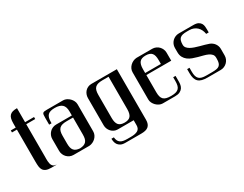

<svg xmlns="http://www.w3.org/2000/svg" viewBox="-87 -1255 2500 1964"><g transform="rotate(-30 1163.5 -273.5)"><path d="M168.5 -131.8Q168.5 -120.1 168.2 -106Q168 -91.8 168.9 -77.4Q169.9 -63 172.9 -49.6Q175.8 -36.1 182.4 -25.6Q189 -15.1 199.7 -8.8Q210.4 -2.4 226.6 -2.4Q228.5 -2.4 228.5 -1Q228.5 0 226.6 0H168.5Q130.4 0 108.4 -9.3Q86.4 -18.6 75.2 -35.6Q64 -52.7 61 -77.1Q58.1 -101.6 58.1 -131.8V-514.2H0V-538.1H58.1V-586.9Q58.1 -619.6 63.7 -642.1Q69.3 -664.6 82.5 -678.2Q95.7 -691.9 116.7 -697.8Q137.7 -703.6 168.5 -703.6V-538.1H274.4V-514.2H168.5Z M617.2 -358.4V-404.8Q617.2 -462.9 589.4 -487.8Q561.5 -512.7 503.4 -512.7Q474.6 -512.7 454.3 -507.1Q434.1 -501.5 421.4 -488.5Q408.7 -475.6 403.1 -455.1Q397.5 -434.6 397.5 -404.8V-393.1H369.1V-473.1Q369.1 -495.6 370.6 -508.3Q372.1 -521 377.9 -527.3Q383.8 -533.7 395.3 -535.4Q406.7 -537.1 427.2 -537.1H617.2Q637.2 -537.1 656.5 -527.6Q675.8 -518.1 691.2 -502.7Q706.5 -487.3 715.8 -467.8Q725.1 -448.2 725.1 -428.2V-109.4Q725.1 -87.4 716.3 -68.1Q707.5 -48.8 692.4 -34.2Q677.2 -19.5 657.7 -10.5Q638.2 -1.5 617.2 0H431.2Q408.7 0 389.2 -8.5Q369.6 -17.1 355 -32Q340.3 -46.9 331.8 -66.9Q323.2 -86.9 323.2 -109.4V-249.5Q323.2 -272 331.8 -291.7Q340.3 -311.5 355 -326.4Q369.6 -341.3 389.2 -349.9Q408.7 -358.4 431.2 -358.4ZM617.2 -334H542.5Q511.7 -334 490.5 -328.4Q469.2 -322.8 456.1 -310.1Q442.9 -297.4 437 -276.6Q431.2 -255.9 431.2 -226.1V-133.3Q431.2 -105.5 436 -85.9Q440.9 -66.4 451.7 -53.5Q462.4 -40.5 479.7 -33.7Q497.1 -26.9 522 -24.9Q548.3 -26.4 566.4 -33Q584.5 -39.6 595.9 -52.5Q607.4 -65.4 612.3 -85.2Q617.2 -105 617.2 -133.3Z M877.4 50.3Q879.4 73.2 886.7 89.1Q894 105 907.2 114.7Q920.4 124.5 940.4 128.9Q960.4 133.3 987.8 133.3H1032.7Q1084.5 133.3 1112.5 116.7Q1140.6 100.1 1140.6 58.6V0H951.7Q930.2 0 911.4 -8.8Q892.6 -17.6 878.7 -32.5Q864.7 -47.4 856.7 -66.9Q848.6 -86.4 848.6 -108.4V-429.7Q848.6 -451.7 856.2 -471.4Q863.8 -491.2 877.4 -506.1Q891.1 -521 910.2 -529.5Q929.2 -538.1 951.7 -538.1H1252.4V58.6Q1252.4 85.9 1245.1 105Q1237.8 124 1223.6 135.7Q1209.5 147.5 1188.5 152.6Q1167.5 157.7 1140.6 157.7H951.7Q917.5 157.7 897.2 146.7Q877 135.7 866.2 119.6Q855.5 103.5 852.1 84.7Q848.6 65.9 848.6 50.3ZM1049.3 -24.9Q1099.6 -24.9 1120.1 -50.8Q1140.6 -76.7 1140.6 -131.8V-513.7H1068.4Q1037.6 -513.7 1016.4 -508.1Q995.1 -502.4 981.9 -489.7Q968.8 -477.1 962.9 -456.3Q957 -435.5 957 -404.8V-131.8Q957 -76.7 978 -50.8Q999 -24.9 1049.3 -24.9Z M1576.7 -512.7Q1525.9 -512.7 1504.9 -487.1Q1483.9 -461.4 1483.9 -405.8V-359.4H1669.4V-405.8Q1669.4 -433.6 1664.6 -453.9Q1659.7 -474.1 1648.7 -487.1Q1637.7 -500 1620.1 -506.3Q1602.5 -512.7 1576.7 -512.7ZM1483.9 -335.4V-132.3Q1483.9 -102.1 1489.7 -81.1Q1495.6 -60.1 1508.5 -47.4Q1521.5 -34.7 1542.7 -29.1Q1564 -23.4 1594.7 -23.4H1600.1Q1630.9 -23.4 1651.9 -29.1Q1672.9 -34.7 1686 -47.4Q1699.2 -60.1 1704.8 -81.1Q1710.4 -102.1 1710.4 -132.3V-178.7H1738.3V-108.4Q1738.3 -92.3 1734.9 -73.2Q1731.4 -54.2 1720.2 -37.8Q1709 -21.5 1687.5 -10.7Q1666 0 1629.9 0H1483.9Q1464.4 0 1445.1 -9.3Q1425.8 -18.6 1410.4 -33.9Q1395 -49.3 1385.5 -68.6Q1376 -87.9 1376 -108.4V-429.7Q1376 -451.2 1384.8 -470.2Q1393.6 -489.3 1408.7 -503.9Q1423.8 -518.6 1443.1 -527.6Q1462.4 -536.6 1483.9 -538.1H1669.4Q1691.9 -538.1 1711.7 -529.5Q1731.4 -521 1746.1 -506.1Q1760.7 -491.2 1769.3 -471.4Q1777.8 -451.7 1777.8 -429.7V-335.4Z M1983.9 -538.1H2156.7Q2192.9 -538.1 2212.6 -527.1Q2232.4 -516.1 2241.7 -499.8Q2251 -483.4 2252.7 -464.6Q2254.4 -445.8 2254.4 -429.7V-394H2224.6Q2220.7 -419.9 2210.2 -441.9Q2199.7 -463.9 2182.9 -479.7Q2166 -495.6 2143.3 -504.6Q2120.6 -513.7 2092.8 -513.7H2064.9Q2034.7 -513.7 2014.6 -508.8Q1994.6 -503.9 1982.7 -492.7Q1970.7 -481.4 1965.6 -463.1Q1960.4 -444.8 1960.4 -417.5Q1960.4 -397 1972.4 -381.8Q1984.4 -366.7 2004.4 -355.2Q2024.4 -343.8 2050 -335Q2075.7 -326.2 2102.8 -318.8Q2129.9 -311.5 2156.2 -304.4Q2182.6 -297.4 2204.6 -289.1Q2220.2 -283.2 2233.6 -273.2Q2247.1 -263.2 2256.8 -249.8Q2266.6 -236.3 2272.2 -220.2Q2277.8 -204.1 2277.8 -186.5V-108.9Q2277.8 -86.4 2269.3 -66.7Q2260.7 -46.9 2245.8 -32Q2231 -17.1 2210.9 -8.5Q2190.9 0 2168.5 0H2013.7Q1977.1 0 1950.7 -6.8Q1924.3 -13.7 1907.7 -29.3Q1891.1 -44.9 1883.3 -70.3Q1875.5 -95.7 1875.5 -132.3V-179.2H1903.3V-132.3Q1903.3 -102.1 1909.2 -81.3Q1915 -60.5 1928 -47.9Q1940.9 -35.2 1961.9 -29.8Q1982.9 -24.4 2013.7 -24.4H2081.5Q2112.3 -24.4 2133.3 -28.1Q2154.3 -31.7 2167.2 -42.5Q2180.2 -53.2 2185.8 -71.8Q2191.4 -90.3 2191.4 -120.6V-132.8Q2191.4 -157.2 2177.7 -172.6Q2164.1 -188 2141.8 -198.5Q2119.6 -209 2091.3 -216.1Q2063 -223.1 2033.4 -231.2Q2003.9 -239.3 1975.6 -249.5Q1947.3 -259.8 1925 -276.6Q1902.8 -293.5 1889.2 -318.4Q1875.5 -343.3 1875.5 -379.9V-429.7Q1875.5 -452.1 1884 -471.9Q1892.6 -491.7 1907.2 -506.3Q1921.9 -521 1941.7 -529.5Q1961.4 -538.1 1983.9 -538.1Z"/></g></svg>

Font: Unique
Style: Regular
Weight: 400
Designer: Anna Pocius (aka Artmaker)
Foundry: Anna Pocius
Version: Version 1.000 2013 initial release